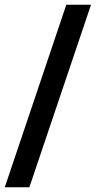

<svg xmlns="http://www.w3.org/2000/svg" viewBox="-27 -731 417 812"><path d="M97.2 61H-6.8L253.4 -710.9H357.9Z"/></svg>

Font: Vazirmatn UI FD
Style: Bold
Weight: 700
Designer: Saber Rastikerdar
Foundry: Saber Rastikerdar
Version: Version 33.003